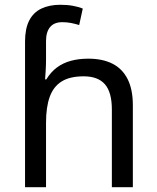

<svg xmlns="http://www.w3.org/2000/svg" viewBox="-20 -785 657 805"><path d="M85 -611Q85 -665 102.5 -699Q120 -733 153.5 -749Q187 -765 233 -765Q262 -765 286.5 -760.5Q311 -756 327 -749L312 -680Q296 -685 278.5 -688.5Q261 -692 241 -692Q207 -692 190 -671.5Q173 -651 173 -613V-535Q173 -513 171.5 -488Q170 -463 169 -452H174Q193 -483 218.5 -502Q244 -521 277 -530Q310 -539 350 -539Q410 -539 451.5 -518Q493 -497 515 -453.5Q537 -410 537 -343V0H449V-326Q449 -398 420 -431.5Q391 -465 331 -465Q273 -465 238.5 -443.5Q204 -422 188.5 -379Q173 -336 173 -271V0H85Z"/></svg>

Font: kannada115
Style: Book
Weight: 400
Designer: Jelle Bosma - Monotype Design Team
Foundry: Monotype Imaging Inc.
Version: Version 2.003